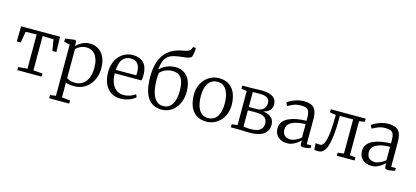

<svg xmlns="http://www.w3.org/2000/svg" viewBox="-80 -1531 5291 2442"><g transform="rotate(15 2566.0 -310.0)"><path d="M138 0V-41L258 -50.5V-502L113.5 -498L88.5 -351H36.5L40.5 -551H553L558 -351H505L481 -498L336.5 -502V-50.5L458 -41V0Z M621.5 240.5V198.5L697 188V-485.5L620.5 -503V-545.5L746 -562H750L767 -547V-485.5Q784 -503 809.8 -521.8Q835.5 -540.5 869.8 -553.2Q904 -566 946.5 -566Q1002.5 -566 1052 -537.8Q1101.5 -509.5 1132.5 -450Q1163.5 -390.5 1163.5 -295.5Q1163.5 -231.5 1143.5 -176Q1123.5 -120.5 1086.8 -78.2Q1050 -36 998.8 -12.5Q947.5 11 884.5 11Q856.5 11 825.5 6.5Q794.5 2 774.5 -5.5L776.5 80V188L885 198.5V240.5ZM887.5 -34.5Q941.5 -34.5 984 -61Q1026.5 -87.5 1051.5 -142.5Q1076.5 -197.5 1076.5 -282.5Q1076.5 -342 1063.8 -384.5Q1051 -427 1028.5 -454.2Q1006 -481.5 976.8 -494.2Q947.5 -507 914.5 -507Q883 -507 856 -497.5Q829 -488 808.5 -474.2Q788 -460.5 776.5 -448V-69Q784 -57 815.2 -45.8Q846.5 -34.5 887.5 -34.5Z M1499 11Q1421 11 1367.5 -25.5Q1314 -62 1286.8 -127Q1259.5 -192 1259.5 -277Q1259.5 -341.5 1278.8 -394.8Q1298 -448 1332.2 -486.2Q1366.5 -524.5 1412.8 -545.2Q1459 -566 1512.5 -566Q1601 -566 1651 -515.8Q1701 -465.5 1704 -369Q1704 -340.5 1703 -319.2Q1702 -298 1698 -282H1345Q1345 -232 1356.2 -188.8Q1367.5 -145.5 1389.8 -113Q1412 -80.5 1445.8 -62.2Q1479.5 -44 1523.5 -44Q1566.5 -44 1610.2 -59.5Q1654 -75 1677 -95L1692.5 -59.5Q1673.5 -40 1642.8 -24.2Q1612 -8.5 1574.5 1.2Q1537 11 1499 11ZM1346 -327 1615.5 -328Q1617 -336 1617.5 -349.2Q1618 -362.5 1618 -371.5Q1618 -434.5 1589.2 -475.8Q1560.5 -517 1494.5 -517Q1464 -517 1438 -506.2Q1412 -495.5 1392.5 -472.8Q1373 -450 1361.2 -414Q1349.5 -378 1346 -327Z M2037 10.5Q1981 10.5 1935.8 -10.5Q1890.5 -31.5 1858.2 -75.8Q1826 -120 1809 -189.5Q1792 -259 1792 -355Q1792 -452.5 1811.8 -527Q1831.5 -601.5 1871 -654Q1910.5 -706.5 1970.2 -739.2Q2030 -772 2109.5 -785Q2145.5 -791 2171.2 -800.2Q2197 -809.5 2206 -829L2221 -861H2259Q2259 -838.5 2256.8 -816.8Q2254.5 -795 2250.5 -776Q2246.5 -757 2241.5 -742Q2233.5 -730 2217.2 -723Q2201 -716 2178 -712.2Q2155 -708.5 2127 -705.5Q2063 -699.5 2016.2 -687.8Q1969.5 -676 1938.2 -651.5Q1907 -627 1889.8 -584Q1872.5 -541 1867.5 -472.5Q1892 -498.5 1924.5 -517.5Q1957 -536.5 1994.8 -547.2Q2032.5 -558 2071.5 -558Q2123 -558 2163.2 -540Q2203.5 -522 2232 -487.8Q2260.5 -453.5 2275.2 -404.2Q2290 -355 2290 -292Q2290 -201.5 2256.8 -133.5Q2223.5 -65.5 2166.5 -27.5Q2109.5 10.5 2037 10.5ZM2048 -38.5Q2099 -38.5 2133.2 -68.2Q2167.5 -98 2184.8 -152.5Q2202 -207 2202 -281Q2202 -338.5 2192.5 -380.2Q2183 -422 2163.8 -448.8Q2144.5 -475.5 2115.8 -488.2Q2087 -501 2048 -501Q2009 -501 1975 -488.8Q1941 -476.5 1917.5 -459.8Q1894 -443 1884.5 -429.5Q1883.5 -414.5 1882.2 -400Q1881 -385.5 1880.5 -370.5Q1880 -355.5 1880 -339Q1880 -287 1887.5 -233.8Q1895 -180.5 1913.5 -136.2Q1932 -92 1964.8 -65.2Q1997.5 -38.5 2048 -38.5Z M2387 -278.5Q2387 -346.5 2408.8 -399.8Q2430.5 -453 2467.2 -490Q2504 -527 2549.2 -546.5Q2594.5 -566 2642 -566Q2730.5 -566 2784.2 -526Q2838 -486 2862.2 -420.2Q2886.5 -354.5 2886.5 -277Q2886.5 -209 2864.8 -155.5Q2843 -102 2806.5 -65Q2770 -28 2724.5 -8.5Q2679 11 2631.5 11Q2565 11 2518.2 -12Q2471.5 -35 2442.8 -75.2Q2414 -115.5 2400.5 -167.8Q2387 -220 2387 -278.5ZM2636.5 -39Q2686.5 -39 2722.2 -65Q2758 -91 2777 -142.8Q2796 -194.5 2796 -270.5Q2796 -319.5 2787.5 -363.8Q2779 -408 2760.2 -442.5Q2741.5 -477 2711.5 -496.5Q2681.5 -516 2637.5 -516Q2587.5 -516 2551.5 -490Q2515.5 -464 2496.5 -412.8Q2477.5 -361.5 2477.5 -284.5Q2477.5 -235 2486.2 -190.8Q2495 -146.5 2514 -112Q2533 -77.5 2563.2 -58.2Q2593.5 -39 2636.5 -39Z M3196 4Q3174.5 4 3144.8 3Q3115 2 3088.2 1Q3061.5 0 3047 0H2949.5V-41L3024.5 -49.5V-498.5L2952.5 -510V-551H3057Q3073.5 -551 3097.5 -552Q3121.5 -553 3148.5 -554Q3175.5 -555 3200.5 -555Q3275 -555 3320 -538.5Q3365 -522 3385.2 -492.2Q3405.5 -462.5 3405.5 -423.5Q3405.5 -372 3374.5 -342.2Q3343.5 -312.5 3292.5 -301Q3340.5 -297 3373.8 -279.5Q3407 -262 3424.2 -232.8Q3441.5 -203.5 3441.5 -163Q3441.5 -115 3417.2 -77.2Q3393 -39.5 3339 -17.8Q3285 4 3196 4ZM3192.5 -43.5Q3282 -43.5 3320.5 -73.2Q3359 -103 3359 -156.5Q3359 -217 3319.8 -241.2Q3280.5 -265.5 3218.5 -265.5H3102.5V-51.5Q3111 -49.5 3125.2 -47.8Q3139.5 -46 3157 -44.8Q3174.5 -43.5 3192.5 -43.5ZM3102.5 -310H3202Q3246.5 -310 3273.5 -325.5Q3300.5 -341 3313.2 -366Q3326 -391 3326 -419Q3326 -444.5 3314.2 -464.5Q3302.5 -484.5 3274.2 -496Q3246 -507.5 3195.5 -507.5Q3172 -507.5 3148 -507Q3124 -506.5 3102.5 -505Z M3690.5 10.5Q3647 10.5 3609.8 -5.8Q3572.5 -22 3549.2 -56.2Q3526 -90.5 3526 -144Q3526 -196 3554.8 -231.2Q3583.5 -266.5 3631.5 -287.8Q3679.5 -309 3738.2 -319Q3797 -329 3857.5 -329.5V-372.5Q3857.5 -421 3847.2 -448.8Q3837 -476.5 3811.8 -488.2Q3786.5 -500 3740 -500Q3682.5 -500 3638.5 -480.8Q3594.5 -461.5 3570 -447.5L3548.5 -489.5Q3558.5 -498.5 3590.5 -516Q3622.5 -533.5 3667.2 -547.8Q3712 -562 3759.5 -562Q3825 -562 3864 -543Q3903 -524 3920 -481.8Q3937 -439.5 3937 -370.5V-43H3998V-7.5Q3987 -4.5 3971.5 -1Q3956 2.5 3938.8 5Q3921.5 7.5 3906.5 7.5Q3885 7.5 3874.5 0.8Q3864 -6 3864 -34.5V-71Q3852 -60 3827 -40.5Q3802 -21 3767.2 -5.2Q3732.5 10.5 3690.5 10.5ZM3720 -47Q3751 -47 3789.2 -64.8Q3827.5 -82.5 3857.5 -108.5V-284.5Q3776.5 -284 3722.5 -267.5Q3668.5 -251 3641.2 -221.8Q3614 -192.5 3614 -154Q3614 -115 3628 -91.2Q3642 -67.5 3666 -57.2Q3690 -47 3720 -47Z M4092.5 6Q4077.5 6 4066 4Q4054.5 2 4048.5 0L4043 -85.5Q4053.5 -83.5 4069.2 -82Q4085 -80.5 4105.5 -80.5Q4137.5 -80.5 4157.8 -129.5Q4178 -178.5 4187.8 -271.8Q4197.5 -365 4198 -498.5L4118 -510V-551H4577.5V-509L4504 -497.5V-49.5L4579 -41V0H4345.5V-41L4425.5 -49.5V-499.5H4250.5V-450Q4250.5 -338 4242.5 -262Q4234.5 -186 4223 -138.5Q4211.5 -91 4199.5 -65Q4185.5 -35.5 4162.2 -14.8Q4139 6 4092.5 6Z M4802.5 10.5Q4759 10.5 4721.8 -5.8Q4684.5 -22 4661.2 -56.2Q4638 -90.5 4638 -144Q4638 -196 4666.8 -231.2Q4695.5 -266.5 4743.5 -287.8Q4791.5 -309 4850.2 -319Q4909 -329 4969.5 -329.5V-372.5Q4969.5 -421 4959.2 -448.8Q4949 -476.5 4923.8 -488.2Q4898.5 -500 4852 -500Q4794.5 -500 4750.5 -480.8Q4706.5 -461.5 4682 -447.5L4660.5 -489.5Q4670.5 -498.5 4702.5 -516Q4734.5 -533.5 4779.2 -547.8Q4824 -562 4871.5 -562Q4937 -562 4976 -543Q5015 -524 5032 -481.8Q5049 -439.5 5049 -370.5V-43H5110V-7.5Q5099 -4.5 5083.5 -1Q5068 2.5 5050.8 5Q5033.5 7.5 5018.5 7.5Q4997 7.5 4986.5 0.8Q4976 -6 4976 -34.5V-71Q4964 -60 4939 -40.5Q4914 -21 4879.2 -5.2Q4844.5 10.5 4802.5 10.5ZM4832 -47Q4863 -47 4901.2 -64.8Q4939.5 -82.5 4969.5 -108.5V-284.5Q4888.5 -284 4834.5 -267.5Q4780.5 -251 4753.2 -221.8Q4726 -192.5 4726 -154Q4726 -115 4740 -91.2Q4754 -67.5 4778 -57.2Q4802 -47 4832 -47Z"/></g></svg>

Font: Merriweather 28pt Light
Style: Regular
Weight: 300
Version: Version 2.100